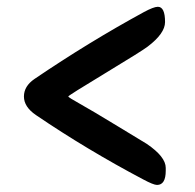

<svg xmlns="http://www.w3.org/2000/svg" viewBox="-20 -575 570 560"><path d="M440.4 -555.2Q461.4 -555.2 461.4 -510.7Q461.4 -477.5 410.6 -439Q395.5 -427.2 287.4 -361.8Q179.2 -296.4 179.2 -293.7Q179.2 -291 212.6 -272.5Q246.1 -253.9 326.7 -204.8Q407.2 -155.8 408.2 -155.3Q463.4 -117.7 463.4 -85.4V-77.1Q463.4 -35.6 438 -35.6Q427.7 -35.6 397.5 -51.8Q233.9 -138.2 85 -239.3Q49.8 -263.2 49.8 -293.5Q49.8 -323.7 80.6 -344.7Q238.8 -452.1 399.4 -539.6Q428.2 -555.2 440.4 -555.2Z"/></svg>

Font: Averia Libre
Style: Bold
Weight: 700
Version: Version 1.002